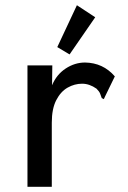

<svg xmlns="http://www.w3.org/2000/svg" viewBox="-20 -713 490 734"><path d="M85 -463H180L179 -387Q196 -428 231 -451Q266 -474 305 -474Q374 -473 419 -421L381 -343L377 -334L369 -338Q366 -346 363 -354.5Q360 -363 349 -374Q322 -393 294 -393Q265 -393 238.5 -378Q212 -363 195 -330Q178 -297 178 -244V1H85ZM246 -505 199 -533 274 -693 344 -647Z"/></svg>

Font: Inconsolata SemiCondensed SemiBold
Style: Regular
Weight: 600
Width: 4
Monospace: yes
Designer: Raph Levien, Cyreal, Brenton Simpson
Foundry: Raph Levien, Cyreal, Google
Version: Version 3.001; ttfautohint (v1.8.2.53-6de2)